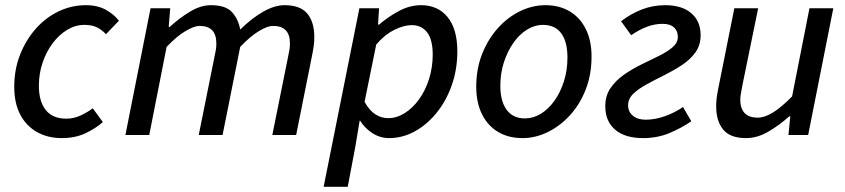

<svg xmlns="http://www.w3.org/2000/svg" viewBox="-20 -521 3262 741"><path d="M218 12Q165 12 123.5 -11Q82 -34 58.5 -78Q35 -122 35 -186Q35 -253 57.5 -310Q80 -367 118 -410Q156 -453 206 -477Q256 -501 311 -501Q357 -501 389 -483Q421 -465 439 -441L389 -389Q372 -407 353 -416Q334 -425 306 -425Q271 -425 239.5 -406Q208 -387 183.5 -354.5Q159 -322 144.5 -279.5Q130 -237 130 -190Q130 -130 156.5 -96.5Q183 -63 236 -63Q265 -63 291.5 -75.5Q318 -88 338 -103L377 -50Q349 -25 309.5 -6.5Q270 12 218 12Z M464 0 561 -489H637L631 -417H635Q673 -452 714 -476.5Q755 -501 794 -501Q851 -501 875.5 -474Q900 -447 907 -407Q952 -451 996 -476Q1040 -501 1078 -501Q1139 -501 1166 -468.5Q1193 -436 1193 -378Q1193 -361 1191 -345.5Q1189 -330 1185 -310L1123 0H1031L1091 -298Q1095 -317 1097 -328.5Q1099 -340 1099 -353Q1099 -387 1083 -404Q1067 -421 1033 -421Q1013 -421 980 -401.5Q947 -382 907 -340L839 0H747L807 -298Q811 -317 813 -328.5Q815 -340 815 -353Q815 -387 799 -404Q783 -421 750 -421Q730 -421 696.5 -401.5Q663 -382 623 -340L556 0Z M1229 200 1367 -489H1443L1439 -426H1443Q1479 -457 1520.5 -479Q1562 -501 1605 -501Q1670 -501 1707.5 -455Q1745 -409 1745 -323Q1745 -253 1723.5 -192Q1702 -131 1664.5 -85Q1627 -39 1580 -13.5Q1533 12 1482 12Q1447 12 1417.5 -7Q1388 -26 1370 -55H1368L1351 47L1322 200ZM1478 -65Q1511 -65 1542 -84.5Q1573 -104 1597.5 -138Q1622 -172 1636 -216.5Q1650 -261 1650 -310Q1650 -368 1628.5 -396Q1607 -424 1569 -424Q1538 -424 1500.5 -405Q1463 -386 1432 -349L1387 -128Q1406 -94 1429 -79.5Q1452 -65 1478 -65Z M1997 12Q1942 12 1902 -12Q1862 -36 1840 -80.5Q1818 -125 1818 -186Q1818 -256 1841 -313.5Q1864 -371 1902 -413Q1940 -455 1987.5 -478Q2035 -501 2085 -501Q2139 -501 2179 -477Q2219 -453 2241 -408.5Q2263 -364 2263 -303Q2263 -233 2240.5 -175.5Q2218 -118 2179.5 -76Q2141 -34 2093.5 -11Q2046 12 1997 12ZM2006 -64Q2038 -64 2067.5 -82Q2097 -100 2120 -132.5Q2143 -165 2156.5 -207.5Q2170 -250 2170 -299Q2170 -360 2146 -392.5Q2122 -425 2075 -425Q2044 -425 2014.5 -407Q1985 -389 1962 -356.5Q1939 -324 1925 -281.5Q1911 -239 1911 -190Q1911 -130 1935.5 -97Q1960 -64 2006 -64Z M2462 12Q2392 12 2354 -20.5Q2316 -53 2316 -111Q2316 -152 2336.5 -181.5Q2357 -211 2388.5 -233Q2420 -255 2456 -272.5Q2492 -290 2523.5 -305.5Q2555 -321 2575.5 -338.5Q2596 -356 2596 -378Q2596 -402 2581 -415.5Q2566 -429 2537 -429Q2506 -429 2475 -417Q2444 -405 2416 -385L2377 -439Q2413 -467 2456 -484Q2499 -501 2547 -501Q2612 -501 2648 -470Q2684 -439 2684 -385Q2684 -347 2664 -319Q2644 -291 2612 -270Q2580 -249 2544 -231Q2508 -213 2476.5 -196Q2445 -179 2424.5 -159.5Q2404 -140 2404 -114Q2404 -90 2422.5 -74.5Q2441 -59 2472 -59Q2508 -59 2546 -72.5Q2584 -86 2616 -108L2648 -53Q2612 -28 2565 -8Q2518 12 2462 12Z M2859 12Q2798 12 2771 -21Q2744 -54 2744 -110Q2744 -128 2746 -143.5Q2748 -159 2752 -179L2814 -489H2906L2845 -191Q2842 -173 2839.5 -160.5Q2837 -148 2837 -136Q2837 -103 2853.5 -85Q2870 -67 2905 -67Q2931 -67 2963.5 -87Q2996 -107 3037 -149L3104 -489H3196L3099 0H3023L3030 -72H3026Q2988 -38 2945.5 -13Q2903 12 2859 12Z"/></svg>

Font: Source Sans 3 Medium
Style: Italic
Weight: 500
Italic angle: -11°
Designer: Paul D. Hunt
Foundry: Adobe
Version: Version 3.052;hotconv 1.1.0;makeotfexe 2.6.0